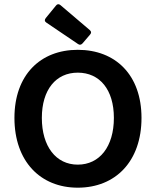

<svg xmlns="http://www.w3.org/2000/svg" viewBox="-20 -871 733 903"><path d="M198.2 -764.6 346.7 -664.1C354.5 -658.2 362.3 -660.2 368.2 -667L403.3 -708C410.2 -715.8 410.2 -722.7 402.3 -729.5L264.6 -846.7C256.8 -853.5 249 -852.5 243.2 -844.7L195.3 -786.1C188.5 -777.3 189.5 -770.5 198.2 -764.6ZM47.9 -316.4C47.9 -112.3 169.9 11.7 345.7 11.7C523.4 11.7 645.5 -112.3 645.5 -316.4C645.5 -518.6 523.4 -636.7 345.7 -636.7C169.9 -636.7 47.9 -518.6 47.9 -316.4ZM515.6 -316.4C515.6 -182.6 449.2 -96.7 345.7 -96.7C243.2 -96.7 176.8 -182.6 176.8 -316.4C176.8 -449.2 243.2 -529.3 345.7 -529.3C449.2 -529.3 515.6 -449.2 515.6 -316.4Z"/></svg>

Font: Ed Sans Neue SemiBold
Style: Regular
Weight: 600
Designer: Stephen Hutchings
Version: Version 1.004;PS 001.004;hotconv 1.0.88;makeotf.lib2.5.64775